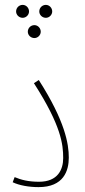

<svg xmlns="http://www.w3.org/2000/svg" viewBox="-20 -762 347 787"><path d="M73 -689C87 -689 99 -701 99 -715C99 -730 87 -742 73 -742C58 -742 46 -730 46 -715C46 -701 58 -689 73 -689ZM168 -689C182 -689 194 -701 194 -715C194 -730 182 -742 168 -742C153 -742 141 -730 141 -715C141 -701 153 -689 168 -689ZM121 -606C135 -606 147 -618 147 -632C147 -647 135 -659 121 -659C106 -659 94 -647 94 -632C94 -618 106 -606 121 -606ZM32 -15C59 -2 99 5 138 5C241 5 262 -62 262 -116C262 -172 247 -265 139 -434L119 -421C231 -247 239 -170 239 -114C239 -67 217 -17 140 -17C96 -17 66 -25 40 -36Z"/></svg>

Font: Noto Sans Arabic UI XCn Th
Style: Regular
Weight: 100
Width: 2
Designer: Monotype Design Team, Nadine Chahine and Nizar Qandah
Foundry: Monotype Imaging Inc.
Version: Version 2.010